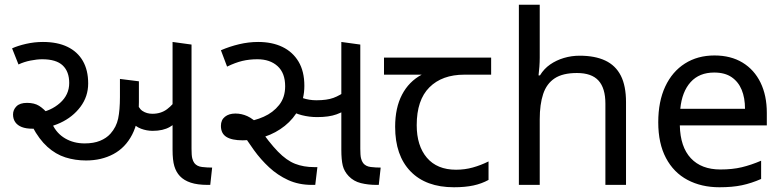

<svg xmlns="http://www.w3.org/2000/svg" viewBox="-20 -780 3306 810"><path d="M343 -103Q297 -103 256 -116Q215 -129 180 -160.5Q145 -192 117 -245L138 -303Q194 -311 233 -345.5Q272 -380 272 -430Q272 -478 244.5 -504Q217 -530 158 -530Q136 -530 108.5 -524.5Q81 -519 58 -508L31 -576Q55 -587 90 -595Q125 -603 161 -603Q222 -603 264.5 -582.5Q307 -562 329.5 -523Q352 -484 352 -428Q352 -373 319.5 -329.5Q287 -286 234 -261.5Q181 -237 117 -237Q90 -237 72 -244Q54 -251 44.5 -264.5Q35 -278 35 -297Q35 -317 49.5 -331.5Q64 -346 94 -346Q125 -346 145 -333.5Q165 -321 187 -295L201 -256Q219 -217 255 -196Q291 -175 337 -175Q375 -175 402 -186Q429 -197 446 -216Q471 -244 478.5 -280Q486 -316 486 -371V-447L566 -437V-349Q566 -267 537.5 -212Q509 -157 458.5 -130Q408 -103 343 -103ZM624 -228Q599 -228 575 -237Q551 -246 531 -269Q511 -292 497 -333L555 -356Q563 -324 581 -312Q599 -300 623 -300Q659 -300 685 -319.5Q711 -339 733 -373L750 -291Q725 -261 696.5 -244.5Q668 -228 624 -228ZM856 0Q813 0 784.5 -9.5Q756 -19 739 -37Q723 -54 715.5 -79Q708 -104 708 -148V-603L788 -592V-152Q788 -125 791 -112.5Q794 -100 800 -92Q811 -78 832.5 -75.5Q854 -73 875 -73L867 0Z M1296 0Q1240 0 1195.5 -20.5Q1151 -41 1115.5 -74Q1080 -107 1051.5 -146.5Q1023 -186 999 -225L1010 -265Q1053 -270 1092.5 -287.5Q1132 -305 1157.5 -337Q1183 -369 1183 -416Q1183 -472 1151 -501Q1119 -530 1066 -530Q1032 -530 1002.5 -523Q973 -516 938 -499L912 -568Q949 -584 989 -593.5Q1029 -603 1069 -603Q1128 -603 1171.5 -582Q1215 -561 1239.5 -520Q1264 -479 1264 -418Q1264 -364 1241.5 -321.5Q1219 -279 1181.5 -249Q1144 -219 1097.5 -203.5Q1051 -188 1004 -188Q958 -188 935 -202.5Q912 -217 912 -249Q912 -274 929 -287.5Q946 -301 973 -301Q999 -301 1023.5 -290Q1048 -279 1082 -246H1069Q1116 -178 1152.5 -140.5Q1189 -103 1225 -89Q1261 -75 1305 -75H1319L1310 0ZM1318 -286Q1285 -286 1253.5 -294Q1222 -302 1199 -318L1208 -389Q1229 -376 1256.5 -366.5Q1284 -357 1315 -357Q1359 -357 1386.5 -367Q1414 -377 1445 -400L1460 -329Q1431 -309 1399.5 -297.5Q1368 -286 1318 -286ZM1568 0Q1533 0 1502.5 -7.5Q1472 -15 1451 -37Q1432 -57 1426 -81.5Q1420 -106 1420 -148V-603L1500 -592V-152Q1500 -125 1503 -112.5Q1506 -100 1512 -92Q1523 -78 1544 -75.5Q1565 -73 1586 -73L1578 0Z M1895 10Q1777 10 1712 -57Q1647 -124 1647 -245Q1647 -325 1676 -380.5Q1705 -436 1759 -465H1600V-537H2052V-465H1939Q1845 -465 1791.5 -411.5Q1738 -358 1738 -252Q1738 -165 1781 -114.5Q1824 -64 1904 -64Q1941 -64 1975 -73.5Q2009 -83 2041 -99V-21Q2012 -5 1977 2.5Q1942 10 1895 10Z M2257 -537Q2257 -518 2255.5 -498Q2254 -478 2252 -462H2258Q2275 -490 2301 -508Q2327 -526 2359 -535.5Q2391 -545 2425 -545Q2490 -545 2533.5 -524.5Q2577 -504 2599 -461Q2621 -418 2621 -349V0H2534V-343Q2534 -408 2505 -440Q2476 -472 2414 -472Q2354 -472 2320 -449.5Q2286 -427 2271.5 -383.5Q2257 -340 2257 -277V0H2169V-760H2257Z M2994 -546Q3063 -546 3112.5 -516Q3162 -486 3188.5 -431.5Q3215 -377 3215 -304V-251H2848Q2850 -160 2894.5 -112.5Q2939 -65 3019 -65Q3070 -65 3109.5 -74.5Q3149 -84 3191 -102V-25Q3150 -7 3110 1.5Q3070 10 3015 10Q2939 10 2880.5 -21Q2822 -52 2789.5 -113.5Q2757 -175 2757 -264Q2757 -352 2786.5 -415Q2816 -478 2869.5 -512Q2923 -546 2994 -546ZM2993 -474Q2930 -474 2893.5 -433.5Q2857 -393 2850 -321H3123Q3123 -367 3109 -401Q3095 -435 3066.5 -454.5Q3038 -474 2993 -474Z"/></svg>

Font: lguzrati05
Style: Book
Weight: 400
Designer: Jelle Bosma - Monotype Design Team, Universal Thirst
Foundry: Monotype Imaging Inc.
Version: Version 2.106